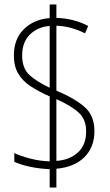

<svg xmlns="http://www.w3.org/2000/svg" viewBox="-20 -780 492 858"><path d="M202 -24Q155 -26 113.5 -35Q72 -44 44 -57V-96Q73 -82 116.5 -71Q160 -60 202 -59V-349Q153 -371 117 -394.5Q81 -418 61.5 -451Q42 -484 42 -532Q42 -606 87 -650Q132 -694 202 -699V-760H232V-700Q309 -698 374 -664L360 -631Q297 -663 232 -665V-375Q315 -340 358.5 -301.5Q402 -263 402 -194Q402 -122 357 -77.5Q312 -33 232 -26V58H202ZM202 -664Q149 -660 114 -626Q79 -592 79 -532Q79 -474 112.5 -444Q146 -414 202 -388ZM232 -61Q291 -65 328 -98.5Q365 -132 365 -193Q365 -246 332 -276.5Q299 -307 232 -337Z"/></svg>

Font: Noto Sans Gujarati UI Condensed ExtraLight
Style: Regular
Weight: 200
Width: 3
Designer: Jelle Bosma - Monotype Design Team, Universal Thirst
Foundry: Monotype Imaging Inc.
Version: Version 2.106; ttfautohint (v1.8.4.7-5d5b)